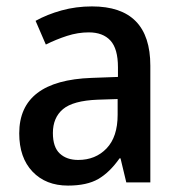

<svg xmlns="http://www.w3.org/2000/svg" viewBox="-20 -569 561 599"><path d="M267 -549Q449 -549 449 -364V0H374L356 -75H353Q322 -31 286.5 -10.5Q251 10 192 10Q123 10 81.5 -33.5Q40 -77 40 -153Q40 -318 266 -326L348 -329V-359Q348 -417 324.5 -442.5Q301 -468 257 -468Q223 -468 189 -457Q155 -446 123 -430L91 -504Q127 -524 172 -536.5Q217 -549 267 -549ZM285 -258Q208 -255 176.5 -228.5Q145 -202 145 -154Q145 -110 166.5 -90Q188 -70 224 -70Q278 -70 312.5 -106Q347 -142 347 -211V-260Z"/></svg>

Font: Noto Sans Ethiopic SemiCondensed Medium
Style: Regular
Weight: 500
Width: 4
Designer: Monotype Design Team
Foundry: Monotype Imaging Inc.
Version: Version 2.102; ttfautohint (v1.8.4.7-5d5b)